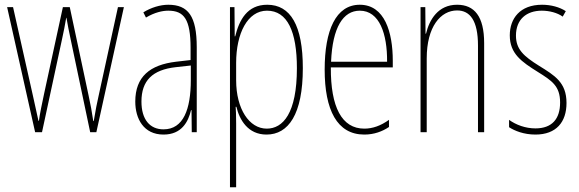

<svg xmlns="http://www.w3.org/2000/svg" viewBox="-20 -557 2441 809"><path d="M278 -390 360 0H386L502 -527H477L395 -151C387 -115 385 -105 375 -47H373C368 -82 361 -120 353 -156L274 -527H245L166 -163C158 -126 147 -73 144 -48H142C134 -83 127 -118 118 -157L35 -527H10L128 0H157L241 -390C248 -421 254 -453 259 -482H260C265 -453 271 -422 278 -390Z M689 -537C655 -537 616 -525 584 -505L595 -483C632 -505 665 -512 689 -512C756 -512 783 -475 783 -355V-304L722 -297C612 -284 550 -234 550 -129C550 -57 585 10 669 10C745 10 773 -43 785 -93H787L788 0H809V-358C809 -489 773 -537 689 -537ZM721 -274 784 -281V-220C784 -97 753 -12 669 -12C611 -12 576 -54 576 -129C576 -217 622 -263 721 -274Z M1106 -537C1021 -537 988 -472 971 -404H969L968 -527H949V232H975V-37C975 -69 974 -95 973 -107H976C989 -53 1024 10 1103 10C1195 10 1256 -75 1256 -270C1256 -450 1204 -537 1106 -537ZM1105 -512C1191 -512 1231 -424 1231 -270C1231 -79 1172 -15 1104 -15C1030 -15 975 -98 975 -219V-292C975 -416 1023 -512 1105 -512Z M1496 -537C1395 -537 1348 -429 1348 -264C1348 -94 1400 10 1515 10C1556 10 1591 -3 1619 -22V-52C1584 -27 1550 -15 1515 -15C1420 -15 1373 -106 1374 -273H1635V-301C1635 -421 1601 -537 1496 -537ZM1496 -512C1579 -512 1612 -414 1611 -297H1375C1381 -442 1426 -512 1496 -512Z M1906 -537C1826 -537 1789 -474 1775 -415H1773L1772 -527H1752V0H1778V-311C1778 -445 1837 -513 1906 -513C1960 -513 1994 -471 1994 -365V0H2020V-375C2020 -488 1979 -537 1906 -537Z M2367 -123C2367 -210 2317 -239 2251 -280C2187 -320 2154 -349 2154 -407C2154 -475 2198 -512 2263 -512C2295 -512 2329 -503 2351 -487L2364 -510C2338 -527 2302 -537 2264 -537C2171 -537 2128 -479 2128 -408C2128 -330 2179 -296 2246 -254C2305 -217 2340 -195 2340 -125C2340 -56 2306 -16 2236 -16C2194 -16 2154 -31 2125 -52V-21C2148 -6 2187 10 2236 10C2324 10 2367 -43 2367 -123Z"/></svg>

Font: Noto Sans Georgian ExtraCondensed Thin
Style: Regular
Weight: 100
Width: 2
Designer: Monotype Design Team, Akaki Razmadze
Foundry: Google LLC
Version: Version 2.005